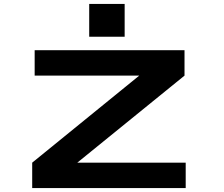

<svg xmlns="http://www.w3.org/2000/svg" viewBox="-20 -955 1140 975"><path d="M143.5 0V-129L687 -571H156V-700H917V-571L372.5 -129H923V0ZM433 -935H613V-768.5H433Z"/></svg>

Font: Trispace Expanded
Style: Bold
Weight: 700
Width: 7
Designer: Tyler Finck
Foundry: Etcetera Type Company
Version: Version 1.210; ttfautohint (v1.8.3)